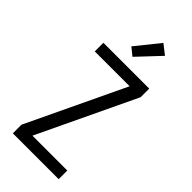

<svg xmlns="http://www.w3.org/2000/svg" viewBox="-301 -1040 1102 1102"><g transform="rotate(45 250.0 -489.0)"><path d="M64 0V-70L347 -665H64V-735H436V-665L153 -70H436V0ZM239 -796 192 -834 308 -978 367 -932Z"/></g></svg>

Font: HulyMono
Style: Regular
Weight: 400
Monospace: yes
Designer: Belleve Invis
Foundry: Belleve Invis
Version: Version 33.2.5; ttfautohint (v1.8.4)